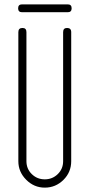

<svg xmlns="http://www.w3.org/2000/svg" viewBox="-20 -850 407 879"><path d="M308 -812Q308 -794 290 -794H248H123H81Q63 -794 63 -812Q63 -830 81 -830H123H248H290Q308 -830 308 -812ZM306 -703V-112Q306 -62 271 -27Q235 9 185 9Q136 9 100 -27Q64 -63 64 -112V-703Q64 -722 83 -722Q101 -722 101 -703V-112Q101 -77 125.5 -53Q150 -29 185 -29Q220 -29 244.5 -53Q269 -77 269 -112V-703Q269 -722 287 -722Q306 -722 306 -703Z"/></svg>

Font: Aaram
Style: Regular
Weight: 400
Designer: Tharique Azeez
Foundry: Tharique Azeez
Version: Version 1.7